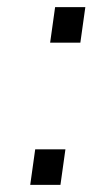

<svg xmlns="http://www.w3.org/2000/svg" viewBox="-20 -520 305 540"><path d="M65 0 79 -100H164L150 0ZM121 -400 135 -500H220L206 -400Z"/></svg>

Font: Finlandica
Style: Italic
Weight: 400
Italic angle: -8°
Designer: Niklas Ekholm, Juho Hiilivirta, Jaakko Suomalainen
Foundry: Helsinki Type Studio
Version: Version 1.064